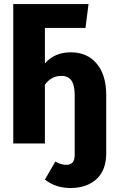

<svg xmlns="http://www.w3.org/2000/svg" viewBox="-20 -713 566 954"><path d="M331.1 -453.1Q413.1 -453.1 460.4 -397Q507.8 -340.8 507.8 -241.2V47.9Q507.8 133.3 459.2 177.2Q410.6 221.2 330.1 221.2Q255.9 221.2 203.1 179.2L254.9 89.8Q282.2 106 310.1 106Q351.1 106 351.1 57.1V-240.2Q351.1 -289.6 335 -312.7Q318.8 -335.9 285.2 -335.9Q234.4 -335.9 203.1 -292V0H45.9V-692.9H419.9L404.8 -574.2H203.1V-397.9Q251.5 -453.1 331.1 -453.1Z"/></svg>

Font: Fira Sans Compressed
Style: Bold
Weight: 700
Width: 1
Designer: Carrois Corporate & Edenspiekermann AG
Foundry: Carrois Corporate GbR & Edenspiekermann AG
Version: Version 4.203;PS 004.203;hotconv 1.0.88;makeotf.lib2.5.64775